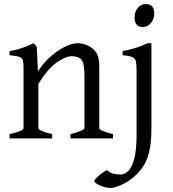

<svg xmlns="http://www.w3.org/2000/svg" viewBox="-20 -682 851 946"><path d="M327 0V-21Q396 -39 396 -51V-310Q396 -369 382 -387Q368 -405 333 -405Q304 -405 260 -374.5Q216 -344 169 -269V-51Q169 -44 187.5 -36Q206 -28 237 -21V0H27V-21Q60 -29 78 -36Q96 -43 96 -51V-348Q96 -373 92.5 -385Q89 -397 75 -402Q61 -407 27 -410V-430Q61 -436 89 -445.5Q117 -455 145 -469L161 -452L167 -330Q195 -374 231 -405Q267 -436 301.5 -452.5Q336 -469 361 -469Q403 -469 436 -443Q469 -417 469 -362V-51Q469 -45 484 -38Q499 -31 537 -21V0ZM684 -549Q643 -549 643 -596Q643 -624 659 -643Q675 -662 698 -662Q740 -662 740 -616Q740 -589 724 -569Q708 -549 684 -549ZM726 -49Q726 26 713.5 72Q701 118 680 146Q659 174 633 195Q607 216 575.5 230Q544 244 526 244Q506 244 487.5 237.5Q469 231 457 223.5Q445 216 445 210Q445 204 456.5 193Q468 182 482.5 171Q497 160 507 156Q523 170 539.5 174Q556 178 574 178Q593 178 611 161.5Q629 145 641 101.5Q653 58 653 -21V-327Q653 -361 650 -377.5Q647 -394 632.5 -400.5Q618 -407 584 -410V-430Q624 -438 651 -447Q678 -456 707 -469H726Z"/></svg>

Font: ChillKai
Style: Regular
Weight: 400
Designer: ChillType
Foundry: 寒蝉字型
Version: Version 2.000